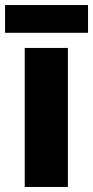

<svg xmlns="http://www.w3.org/2000/svg" viewBox="-35 -741 369 761"><path d="M314 -721H-15V-611H314ZM234 0V-551H63V0Z"/></svg>

Font: Noto Sans Bengali SemiCondensed ExtraBold
Style: Regular
Weight: 800
Width: 4
Designer: Joana Ranito - Universal Thirst; Jelle Bosma - Monotype Design Team
Foundry: Universal Thirst ehf.
Version: Version 3.000